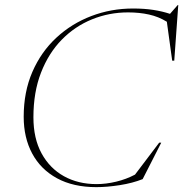

<svg xmlns="http://www.w3.org/2000/svg" viewBox="-20 -760 754 790"><path d="M567 -23Q525.5 -6.5 472.8 1.8Q420 10 376.5 10Q281.5 10 214.5 -26.5Q147.5 -63 112.5 -128.2Q77.5 -193.5 77.5 -279.5Q77.5 -382 113.2 -464.2Q149 -546.5 211.8 -604.8Q274.5 -663 355.8 -694Q437 -725 527.5 -725Q574 -725 611 -719.2Q648 -713.5 679.5 -703L711.5 -739.5H713.5L697 -510.5H688.5L666.5 -670.5Q632.5 -691.5 593 -700.2Q553.5 -709 507 -709Q429 -709 358.8 -680.5Q288.5 -652 234.2 -596.8Q180 -541.5 148.8 -461.2Q117.5 -381 117.5 -277.5Q117.5 -190.5 151 -129Q184.5 -67.5 243 -35Q301.5 -2.5 377 -2.5Q416.5 -2.5 458 -12.5Q499.5 -22.5 535.5 -41.5L635 -173H643.5Z"/></svg>

Font: Newsreader Display ExtraLight
Style: Italic
Weight: 275
Italic angle: -17°
Designer: Hugues Gentile
Foundry: Production Type
Version: Version 1.001